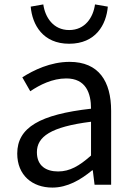

<svg xmlns="http://www.w3.org/2000/svg" viewBox="-20 -836 604 869"><path d="M217 13C285 13 345 -22 397 -65H400L408 0H483V-334C483 -468 427 -556 295 -556C208 -556 131 -518 81 -486L117 -423C160 -452 217 -481 280 -481C369 -481 392 -414 392 -344C161 -318 58 -259 58 -141C58 -43 126 13 217 13ZM243 -60C189 -60 147 -85 147 -147C147 -217 209 -262 392 -285V-132C339 -85 296 -60 243 -60ZM293 -638C413 -638 461 -724 468 -806L410 -816C402 -758 366 -700 293 -700C221 -700 184 -758 176 -816L119 -806C126 -724 174 -638 293 -638Z"/></svg>

Font: Kinto Sans
Style: Regular
Weight: 400
Designer: Authors: Ryoko NISHIZUKA  (kana & ideographs); Paul D. Hunt (Latin, Greek & Cyrillic); Wenlong ZHANG  (bopomofo); Sandol
Foundry: Adobe Systems Incorporated, ookami Inc.
Version: Version 0.001